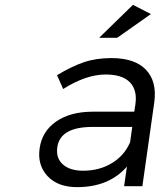

<svg xmlns="http://www.w3.org/2000/svg" viewBox="-20 -770 660 794"><path d="M144 -157.2Q153.8 -226.6 211.7 -267.1Q269.5 -307.6 361.8 -308.1H535.2L540 -338.9Q548.3 -397.5 517.1 -429.7Q485.8 -461.9 417 -461.9Q335.9 -461.9 241.2 -401.9L215.8 -459Q276.4 -495.6 326.9 -512.7Q377.4 -529.8 440.9 -529.8Q537.6 -529.8 583.5 -481.7Q629.4 -433.6 618.2 -348.1L568.8 0H493.2L504.9 -81.1Q430.7 3.9 298.8 3.9Q218.8 3.9 176.3 -42Q133.8 -87.9 144 -157.2ZM216.8 -160.2Q210.9 -116.2 240 -90.1Q269 -64 324.2 -64Q391.1 -64 443.1 -95.7Q495.1 -127.4 518.1 -182.1L526.9 -245.1H362.8Q228 -245.1 216.8 -160.2ZM390.1 -613.8 529.8 -750 604 -711.9 464.8 -613.8Z"/></svg>

Font: Trueno Light
Style: Italic
Weight: 300
Designer: Julieta Ulanovsky
Foundry: Julieta Ulanovsky
Version: Version 3.001b | FøM Fix